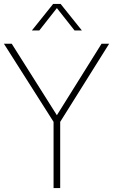

<svg xmlns="http://www.w3.org/2000/svg" viewBox="-30 -964 580 984"><path d="M244.5 0V-339.5L-10 -740H30L261.5 -373.5L490.5 -740H529.5L278.5 -339.5V0ZM133.5 -808 242.5 -944H280.5L389.5 -808H352L261.5 -922.5L171.5 -808Z"/></svg>

Font: Encode Sans SemiCondensed SemiCondensed Thin
Style: Regular
Weight: 100
Width: 4
Designer: Multiple Designers
Foundry: Impallari Type
Version: Version 3.000; ttfautohint (v1.8.3) -l 8 -r 50 -G 200 -x 14 